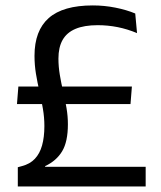

<svg xmlns="http://www.w3.org/2000/svg" viewBox="-20 -670 577 690"><path d="M41 -296 46 -359H454L449 -296ZM141.5 -70.5H503.5V0H44V-69L58.5 -73Q87.5 -80.5 105.2 -99.2Q123 -118 131.2 -147.5Q139.5 -177 139.5 -217Q139.5 -248 134.2 -279Q129 -310 121.8 -341.5Q114.5 -373 109.2 -404.8Q104 -436.5 104 -469.5Q104 -560 155.2 -605.2Q206.5 -650.5 313.5 -650.5Q355 -650.5 395 -642.5Q435 -634.5 466 -621.5L472.5 -551Q438 -565.5 402.8 -572.5Q367.5 -579.5 331 -579.5Q282.5 -579.5 251.2 -566.2Q220 -553 205 -526.5Q190 -500 190 -459.5Q190 -430.5 195 -400.8Q200 -371 207 -341.2Q214 -311.5 219 -282Q224 -252.5 224 -223.5Q224 -160.5 203.2 -126.2Q182.5 -92 143 -73.5Z"/></svg>

Font: Anek Telugu Medium
Style: Regular
Weight: 400
Version: Version 1.003